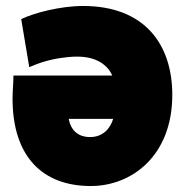

<svg xmlns="http://www.w3.org/2000/svg" viewBox="-20 -584 618 643"><path d="M557 -266C557 -63 422 39 284 39C123 39 22 -59 22 -254C22 -278 25 -308 25 -331H356C340 -367 304 -391 251 -394C233 -395 213 -394 193 -391C149 -386 109 -373 78 -359L51 -520C92 -540 181 -564 258 -564C464 -564 557 -436 557 -266ZM359 -186H210C217 -149 240 -125 282 -125C323 -125 349 -152 359 -186Z"/></svg>

Font: Repo Black
Style: Regular
Weight: 900
Designer: Stefan Peev
Foundry: Context Ltd
Version: Version 1.502